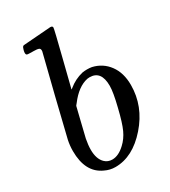

<svg xmlns="http://www.w3.org/2000/svg" viewBox="-175 -781 779 880"><g transform="rotate(-30 214.5 -341.5)"><path d="M89 -683Q90 -683 161.5 -688.5Q233 -694 234 -694Q246 -694 246 -685Q246 -677 211 -538.5Q176 -400 176 -399Q176 -396 182 -402Q216 -430 258 -440Q270 -442 283 -442Q296 -442 308 -440Q360 -428 391 -386Q422 -344 422 -280Q422 -168 343.5 -78.5Q265 11 173 11Q144 11 118 -2Q40 -37 40 -150Q40 -179 46 -207Q46 -208 96 -412L147 -616Q149 -630 140.5 -633.5Q132 -637 112 -637Q105 -637 101 -637Q80 -637 77 -640Q71 -645 76 -664Q80 -678 83 -680Q86 -683 89 -683ZM336 -325Q336 -405 275 -405Q273 -405 268.5 -404.5Q264 -404 263 -404Q211 -393 165 -332Q163 -330 160 -326L157 -322Q157 -321 139.5 -250.5Q122 -180 120 -170Q114 -139 114 -114Q114 -66 138 -42Q154 -26 178 -26Q211 -26 245 -58Q270 -81 285.5 -114.5Q301 -148 318 -219Q336 -291 336 -325Z"/></g></svg>

Font: KaTeX_Math
Style: Italic
Weight: 400
Version: Version 3699957226